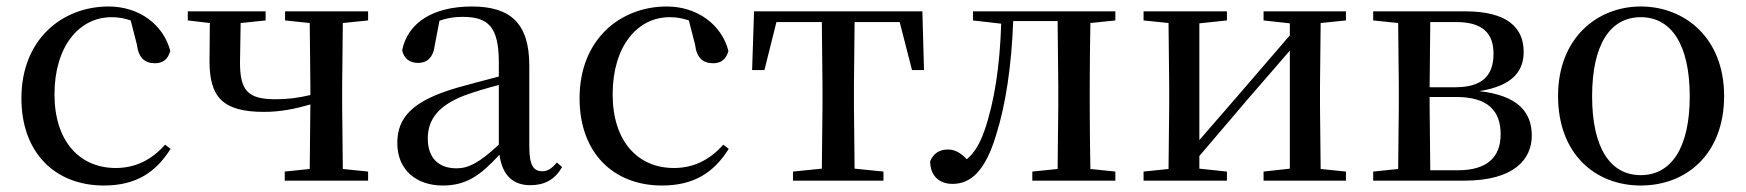

<svg xmlns="http://www.w3.org/2000/svg" viewBox="-20 -557 5382 592"><path d="M300 15C399 15 460 -25 506 -98L489 -111C447 -63 396 -39 337 -39C225 -39 148 -122 148 -266C148 -414 224 -504 324 -504C344 -504 363 -501 383 -494L402 -420C407 -378 427 -362 458 -362C482 -362 498 -374 505 -400C484 -481 409 -537 315 -537C172 -537 46 -436 46 -254C46 -84 152 15 300 15Z M859 -494 935 -486 937 -292V-264C899 -255 868 -251 829 -251C744 -251 720 -278 720 -364L722 -486L799 -494V-522H559V-494L627 -486L626 -369C626 -260 664 -212 794 -212C844 -212 889 -221 937 -235L935 -36L858 -28V0H1115V-28L1037 -36L1035 -230V-292L1037 -486L1115 -494V-522H859Z M1615 14C1659 14 1691 -3 1713 -42L1697 -56C1680 -36 1668 -29 1652 -29C1626 -29 1612 -46 1612 -104V-355C1612 -483 1556 -537 1435 -537C1314 -537 1237 -486 1220 -402C1225 -377 1243 -363 1269 -363C1296 -363 1316 -378 1321 -420L1335 -493C1360 -502 1383 -505 1406 -505C1485 -505 1518 -475 1518 -365V-321C1476 -310 1430 -298 1391 -287C1253 -247 1205 -196 1205 -116C1205 -32 1265 15 1345 15C1419 15 1462 -17 1520 -80C1528 -21 1558 14 1615 14ZM1518 -111C1458 -55 1424 -38 1388 -38C1334 -38 1299 -68 1299 -130C1299 -189 1332 -232 1413 -263C1443 -274 1480 -285 1518 -295Z M2021 15C2120 15 2181 -25 2227 -98L2210 -111C2168 -63 2117 -39 2058 -39C1946 -39 1869 -122 1869 -266C1869 -414 1945 -504 2045 -504C2065 -504 2084 -501 2104 -494L2123 -420C2128 -378 2148 -362 2179 -362C2203 -362 2219 -374 2226 -400C2205 -481 2130 -537 2036 -537C1893 -537 1767 -436 1767 -254C1767 -84 1873 15 2021 15Z M2513 0H2704V-28L2615 -37L2613 -230V-292L2615 -489H2754L2792 -341H2829L2824 -522H2305L2299 -341H2337L2374 -489H2514L2516 -292V-230L2514 -37L2425 -28V0Z M3240 0H3419V-28L3342 -36C3341 -92 3340 -175 3340 -230V-292C3340 -346 3341 -430 3342 -486L3419 -494V-522H2980V-494L3067 -484C3063 -354 3046 -242 3015 -153C3000 -111 2984 -86 2961 -66C2942 -86 2924 -96 2903 -96C2877 -96 2859 -85 2848 -60C2848 -15 2876 10 2917 10C2972 10 3018 -28 3052 -143C3081 -235 3099 -355 3104 -492H3241L3243 -292V-230L3241 -36L3163 -28V0Z M3876 -494 3957 -485V-448L3802 -268L3678 -125V-485L3763 -494V-522H3506V-494L3583 -486L3585 -292V-230L3583 -36L3506 -28V0H3763V-28L3678 -37V-76L3828 -252L3957 -401V-37L3876 -28V0H4130V-28L4052 -36L4050 -230V-292L4052 -486L4130 -494V-522H3876Z M4290 0H4495C4650 0 4703 -67 4703 -139C4703 -213 4658 -263 4541 -276C4649 -293 4678 -342 4678 -397C4678 -473 4626 -522 4498 -522H4214V-494L4291 -486L4293 -292V-230L4291 -36L4214 -28V0ZM4390 -489H4470C4552 -489 4585 -454 4585 -391C4585 -322 4548 -288 4467 -288H4388ZM4388 -258H4470C4569 -258 4607 -214 4607 -143C4607 -72 4565 -32 4475 -32H4390L4388 -230Z M5039 15C5179 15 5296 -81 5296 -261C5296 -441 5174 -537 5039 -537C4905 -537 4784 -440 4784 -261C4784 -82 4899 15 5039 15ZM5039 -17C4945 -17 4889 -101 4889 -260C4889 -420 4945 -504 5039 -504C5133 -504 5190 -420 5190 -260C5190 -101 5133 -17 5039 -17Z"/></svg>

Font: Source Han Serif CN Medium
Style: Regular
Weight: 500
Designer: Ryoko NISHIZUKA 西塚涼子 (kana & ideographs); Frank Grießhammer (Latin, Greek & Cyrillic); Wenlong ZHANG 张文龙 (bopomofo); San
Foundry: Adobe
Version: Version 2.002;hotconv 1.1.0;makeotfexe 2.6.0